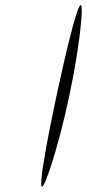

<svg xmlns="http://www.w3.org/2000/svg" viewBox="-20 -781 340 751"><path d="M201 -406C133 -88 121 40 175 -119C229 -278 283 -534 297 -693C311 -852 269 -724 201 -406Z"/></svg>

Font: Venom Sans
Style: Obl
Weight: 400
Version: Version 1.001